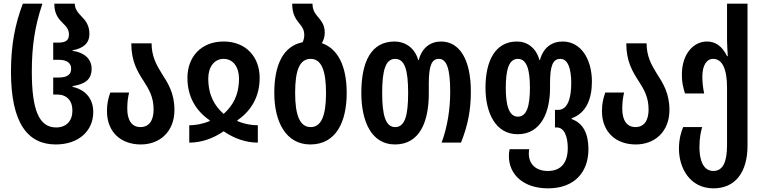

<svg xmlns="http://www.w3.org/2000/svg" viewBox="-20 -780 4164 1050"><path d="M285 10C412 10 490 -66 490 -167C490 -245 442 -291 377 -305V-309C442 -320 481 -342 481 -404C481 -457 442 -493 377 -502V-505C437 -516 469 -544 469 -595C469 -641 448 -668 426 -690C406 -711 389 -731 389 -760H277C277 -702 301 -676 324 -653C342 -636 357 -619 357 -591C357 -560 340 -547 299 -547H271V-453H301C351 -453 369 -432 369 -404C369 -374 351 -356 299 -356H271V-263H293C344 -263 376 -231 376 -175C376 -119 343 -83 287 -83C194 -83 154 -177 154 -388C154 -526 170 -636 212 -760H105C62 -648 40 -532 40 -388C40 -106 132 10 285 10Z M750 10C852 10 934 -58 934 -179C934 -270 899 -325 864 -379C835 -426 809 -473 809 -543H698C698 -443 733 -387 766 -336C794 -292 820 -250 820 -181C820 -119 794 -85 748 -85C700 -85 676 -124 676 -185C676 -219 679 -244 686 -274H583C571 -238 565 -213 565 -172C565 -58 641 10 750 10Z M1015 0C1082 0 1146 -23 1203 -62C1260 -23 1324 0 1390 0V-95C1360 -95 1321 -100 1278 -118V-122C1357 -176 1400 -255 1400 -354C1400 -468 1326 -553 1203 -553C1079 -553 1005 -468 1005 -354C1005 -255 1048 -176 1127 -122V-118C1083 -100 1045 -95 1015 -95ZM1203 -157C1154 -201 1119 -258 1119 -351C1119 -414 1152 -458 1203 -458C1254 -458 1287 -414 1287 -351C1287 -258 1252 -201 1203 -157Z M1740 -544C1750 -560 1756 -579 1756 -602C1756 -643 1737 -666 1720 -686C1702 -707 1689 -726 1689 -760H1578C1578 -702 1597 -677 1616 -653C1631 -635 1644 -618 1644 -589C1644 -573 1640 -560 1635 -549C1528 -528 1480 -424 1480 -272C1480 -113 1544 10 1677 10C1819 10 1876 -115 1876 -272C1876 -423 1825 -515 1740 -544ZM1679 -85C1620 -85 1594 -149 1594 -272C1594 -397 1619 -458 1679 -458C1737 -458 1763 -396 1763 -272C1763 -147 1737 -85 1679 -85Z M2140 10C2276 10 2325 -115 2325 -269V-323C2325 -421 2341 -458 2380 -458C2424 -458 2442 -401 2442 -278C2442 -183 2427 -86 2395 0H2501C2540 -97 2555 -181 2555 -280C2555 -453 2494 -553 2392 -553C2335 -553 2288 -520 2270 -452H2267C2248 -520 2194 -553 2138 -553C2010 -553 1956 -443 1956 -272C1956 -113 2013 10 2140 10ZM2141 -85C2089 -85 2070 -149 2070 -272C2070 -397 2089 -458 2141 -458C2194 -458 2212 -396 2212 -272C2212 -147 2194 -85 2141 -85Z M2977 250C3123 250 3198 160 3198 36C3198 -51 3168 -107 3106 -129V-133C3185 -161 3217 -238 3217 -333C3217 -457 3157 -553 3057 -553C2998 -553 2951 -520 2933 -452H2930C2911 -520 2862 -553 2807 -553C2687 -553 2635 -445 2635 -300C2635 -163 2690 -46 2811 -46C2940 -46 2988 -169 2988 -298V-326C2988 -421 3004 -458 3044 -458C3087 -458 3104 -402 3104 -326C3104 -242 3084 -179 3032 -179H3015V-83H3025C3065 -83 3085 -35 3085 30C3085 105 3052 155 2976 155C2914 155 2872 121 2872 59C2872 52 2873 44 2874 36H2767C2764 49 2763 61 2763 74C2763 172 2840 250 2977 250ZM2812 -142C2764 -142 2746 -203 2746 -299C2746 -399 2763 -458 2812 -458C2861 -458 2878 -399 2878 -300C2878 -201 2861 -142 2812 -142Z M3457 10C3559 10 3641 -58 3641 -179C3641 -270 3606 -325 3571 -379C3542 -426 3516 -473 3516 -543H3405C3405 -443 3440 -387 3473 -336C3501 -292 3527 -250 3527 -181C3527 -119 3501 -85 3455 -85C3407 -85 3383 -124 3383 -185C3383 -219 3386 -244 3393 -274H3290C3278 -238 3272 -213 3272 -172C3272 -58 3348 10 3457 10Z M3882 250C4001 250 4068 162 4068 16V-760H3956V-559C3956 -538 3958 -511 3960 -473H3956C3930 -527 3893 -553 3846 -553C3777 -553 3709 -491 3709 -371C3709 -331 3715 -305 3726 -269H3831C3824 -301 3821 -329 3821 -362C3821 -420 3843 -458 3880 -458C3930 -458 3956 -402 3956 -301V14C3956 107 3933 155 3881 155C3823 155 3805 90 3805 25C3805 -29 3814 -65 3820 -85H3716C3704 -57 3693 -17 3693 33C3693 139 3753 250 3882 250Z"/></svg>

Font: Noto Sans Georgian ExtraCondensed SemiBold
Style: Regular
Weight: 600
Width: 2
Designer: Monotype Design Team, Akaki Razmadze
Foundry: Google LLC
Version: Version 2.005